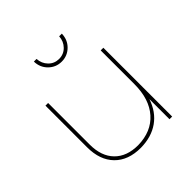

<svg xmlns="http://www.w3.org/2000/svg" viewBox="-192 -873 1020 1020"><g transform="rotate(-45 318.5 -363.0)"><path d="M527 -517V0H507V-151Q483 -79 428 -40Q373 -1 292 0Q198 0 145 -54Q92 -108 92 -204V-517H112V-204Q112 -117 159.5 -68.5Q207 -20 292 -20Q393 -22 450 -86.5Q507 -151 507 -264V-517ZM319 -641Q354 -641 378 -665.5Q402 -690 404 -726H424Q423 -681 392.5 -651Q362 -621 319 -621Q276 -621 245.5 -651Q215 -681 214 -726H234Q236 -690 260 -665.5Q284 -641 319 -641Z"/></g></svg>

Font: Montserrat-Arabic Thin
Style: Regular
Weight: 250
Designer: Mohamed Gaber
Foundry: Kief Type Foundry
Version: Version 5.008